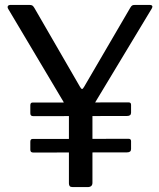

<svg xmlns="http://www.w3.org/2000/svg" viewBox="-20 -762 649 782"><path d="M590.2 -742Q597.4 -742 599.8 -738Q602.2 -734.1 598.4 -727.7L362.2 -335.9Q358.1 -330.3 357.3 -324.1Q356.5 -317.9 356.5 -303.3V-17.4Q356.5 0 336.6 0H276.6Q267.4 0 264.1 -3.8Q260.7 -7.7 260.7 -14.9V-296Q260.7 -306.2 259.1 -311.1Q257.4 -315.9 253.3 -322.6L13.5 -725.6Q9.4 -732.5 12.1 -737.3Q14.7 -742 24.2 -742H99.1Q108.3 -742 112.1 -739.3Q115.9 -736.6 120 -729.7L305.4 -409.1Q310.4 -400.1 313.9 -399.6Q317.4 -399.1 322.4 -408.1L510.1 -729.7Q514.6 -737.6 518.4 -739.8Q522.1 -742 531 -742H590.2ZM513.8 -303.1Q513.8 -289.6 497.5 -289.6L116.4 -288.9Q109.4 -288.9 106.5 -291.7Q103.5 -294.4 103.5 -300.9V-332.9Q103.5 -344.3 112.3 -344.3L503.8 -345Q513.8 -345 513.8 -335.1ZM513.8 -154.9Q513.8 -141.4 497.5 -141.4L116.4 -140.7Q109.4 -140.7 106.5 -143.4Q103.5 -146.1 103.5 -152.6V-184.6Q103.5 -196 112.3 -196L503.8 -196.7Q513.8 -196.7 513.8 -186.9Z"/></svg>

Font: Libre Franklin Thin
Style: Regular
Weight: 100
Designer: Pablo Impallari, Rodrigo Fuenzalida, Nhung Nguyen
Foundry: Impallari Type
Version: Version 3.000